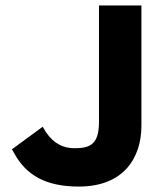

<svg xmlns="http://www.w3.org/2000/svg" viewBox="-20 -674 614 706"><path d="M33 -109C77 -30 148 12 270 12C435 12 500 -94 500 -212V-654H344V-227C344 -145 314 -129 254 -129C214 -129 178 -145 149 -188L137 -208L24 -125Z"/></svg>

Font: Falling Sky
Style: ExBd
Weight: 400
Designer: Paul D. Hunt
Foundry: Adobe Systems Incorporated
Version: Version 1.02